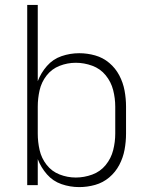

<svg xmlns="http://www.w3.org/2000/svg" viewBox="-20 -755 616 783"><path d="M303 8Q336 8 368 -1Q400 -10 425.5 -31.5Q451 -53 466.5 -82.5Q482 -112 488 -144.5Q494 -177 494 -210V-320Q494 -353 488 -385.5Q482 -418 466.5 -447.5Q451 -477 425.5 -498.5Q400 -520 368 -529Q336 -538 303 -538Q266 -538 231 -526Q196 -514 171.5 -486Q147 -458 134 -424V-735H91V0H134V-106Q147 -72 171.5 -44Q196 -16 231 -4Q266 8 303 8ZM289 -31Q255 -31 223 -43.5Q191 -56 170 -83Q149 -110 141.5 -143Q134 -176 134 -210V-320Q134 -354 141.5 -387Q149 -420 170 -447Q191 -474 223 -486.5Q255 -499 289 -499Q323 -499 356 -487Q389 -475 411 -448Q433 -421 441.5 -387.5Q450 -354 450 -320V-210Q450 -176 441.5 -142.5Q433 -109 411 -82Q389 -55 356 -43Q323 -31 289 -31Z"/></svg>

Font: Iosevka Sparkle Extralight
Style: Regular
Weight: 200
Designer: Belleve Invis
Foundry: Belleve Invis
Version: Version 4.5.0; ttfautohint (v1.8.3)